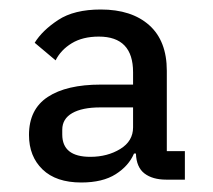

<svg xmlns="http://www.w3.org/2000/svg" viewBox="-20 -724 449 404"><path d="M369 -346H330Q301 -346 284 -359Q267 -372 266 -401H262Q251 -375 223.5 -357.5Q196 -340 151 -340Q98 -340 69.5 -367.5Q41 -395 41 -440Q41 -494 80.5 -520Q120 -546 192 -546H260V-572Q260 -647 188 -647Q154 -647 131 -633Q108 -619 97 -597L53 -634Q69 -660 102.5 -682Q136 -704 192 -704Q257 -704 294 -671Q331 -638 331 -575V-406H369ZM191 -498Q153 -498 132 -486Q111 -474 111 -451V-441Q111 -394 170 -394Q206 -394 233 -410.5Q260 -427 260 -456V-498Z"/></svg>

Font: IBM Plex Sans Text
Style: Regular
Weight: 450
Designer: Mike Abbink, Paul van der Laan, Pieter van Rosmalen
Foundry: Bold Monday
Version: Version 3.005